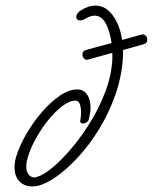

<svg xmlns="http://www.w3.org/2000/svg" viewBox="-20 -667 547 687"><path d="M95 0Q67 0 49.5 -18Q32 -36 32 -69Q32 -89 39 -110Q51 -148 75 -189Q99 -230 130 -266Q161 -302 194 -324.5Q227 -347 256 -347Q279 -347 291.5 -329Q304 -311 304 -282Q304 -267 299 -245Q297 -234 290 -229.5Q283 -225 277 -225Q272 -225 269 -227.5Q266 -230 267 -234Q270 -249 270 -265Q270 -282 265.5 -294.5Q261 -307 250 -307Q228 -307 201 -286Q174 -265 148 -231.5Q122 -198 102.5 -160.5Q83 -123 76 -90Q75 -85 74.5 -80Q74 -75 74 -71Q74 -52 83 -42Q92 -32 103 -32Q106 -32 112 -34Q135 -40 167.5 -67Q200 -94 236 -136.5Q272 -179 304 -231Q336 -283 357.5 -340.5Q379 -398 382 -455Q382 -466 382 -478L296 -454Q294 -453 291 -453Q284 -453 279.5 -459Q275 -465 275 -472Q275 -485 287 -488L379 -513Q374 -553 359 -582Q344 -611 318 -611Q304 -611 285 -600Q275 -594 267 -594Q253 -594 253 -607Q253 -620 271 -631Q297 -647 321 -647Q358 -647 383.5 -612Q409 -577 417 -524L485 -543Q487 -544 490 -544Q498 -544 502.5 -538Q507 -532 507 -525Q507 -512 495 -509L420 -488Q421 -477 420 -464Q416 -394 393 -328.5Q370 -263 335.5 -206.5Q301 -150 261 -106.5Q221 -63 182.5 -35.5Q144 -8 114 -2Q110 -1 105 -0.5Q100 0 95 0Z"/></svg>

Font: Meow Script
Style: Regular
Weight: 400
Designer: Robert E. Leuschke
Foundry: Robert E. Leuschke
Version: Version 1.010; ttfautohint (v1.8.3)